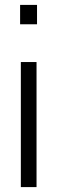

<svg xmlns="http://www.w3.org/2000/svg" viewBox="-20 -763 233 783"><path d="M62 -664V-743H131V-664ZM65 0V-510H129V0Z"/></svg>

Font: Saira Condensed
Style: Regular
Weight: 400
Width: 3
Designer: Hector Gatti with collaboration of the Omnibus-Type team
Foundry: Omnibus-Type
Version: Version 1.101